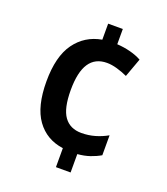

<svg xmlns="http://www.w3.org/2000/svg" viewBox="-135 -818 802 923"><g transform="rotate(20 266.0 -357.0)"><path d="M334 -646Q369 -644 402 -635.5Q435 -627 460 -613L425 -517Q399 -529 371 -537Q343 -545 319 -545Q259 -545 229 -500Q199 -455 199 -363Q199 -269 229 -227.5Q259 -186 317 -186Q353 -186 386 -195.5Q419 -205 449 -222V-120Q425 -106 397 -96.5Q369 -87 334 -84V10H259V-87Q172 -99 123.5 -166.5Q75 -234 75 -362Q75 -490 124.5 -558.5Q174 -627 259 -642V-724H334Z"/></g></svg>

Font: Noto Sans Georgian SemiCondensed SemiBold
Style: Regular
Weight: 600
Width: 4
Designer: Monotype Design Team, Akaki Razmadze
Foundry: Google LLC
Version: Version 2.005; ttfautohint (v1.8.4.7-5d5b)